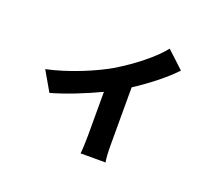

<svg xmlns="http://www.w3.org/2000/svg" viewBox="-118 -802 1236 1065"><g transform="rotate(20 500.0 -269.5)"><path d="M714 -627C664 -562 559 -479 457 -419C378 -373 233 -311 104 -284L171 -168C255 -191 365 -235 453 -277V-20C453 15 451 68 448 88H596C590 68 589 15 589 -20V-353C680 -412 767 -482 814 -534Z"/></g></svg>

Font: Noto Sans KR Bold
Style: Regular
Weight: 700
Designer: Ryoko NISHIZUKA  (kana & ideographs); Paul D. Hunt (Latin, Greek & Cyrillic); Wenlong ZHANG  (bopomofo); Sandoll Communi
Foundry: Adobe Systems Incorporated
Version: Version 1.004;PS 1.004;hotconv 1.0.82;makeotf.lib2.5.63406